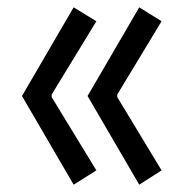

<svg xmlns="http://www.w3.org/2000/svg" viewBox="-20 -592 500 524"><path d="M243 -127 181 -88 40 -330 181 -572 243 -534 121 -334V-327ZM421 -127 360 -88 219 -330 360 -572 421 -534 300 -334V-327Z"/></svg>

Font: Ruda
Style: Regular
Weight: 400
Designer: Mariela Monsalve, Angelina Sanchez
Foundry: Mariela Monsalve, Angelina Sanchez
Version: Version 1.002